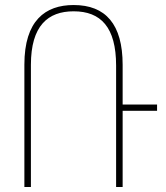

<svg xmlns="http://www.w3.org/2000/svg" viewBox="-20 -744 661 764"><path d="M77 0H103V-486C103 -642 171 -699 273 -699C381 -699 442 -636 442 -483V0H468V-303H605V-328H468V-486C468 -648 400 -724 273 -724C160 -724 77 -662 77 -487Z"/></svg>

Font: Noto Sans Armenian Condensed Thin
Style: Regular
Weight: 100
Width: 3
Designer: Monotype Design Team
Foundry: Monotype Imaging Inc.
Version: Version 2.008